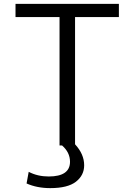

<svg xmlns="http://www.w3.org/2000/svg" viewBox="-20 -750 693 990"><path d="M60 -730H593V-662H367V-6Q414 45 414 102Q414 154 371.5 187Q329 220 239 220Q171 220 117 196L128 136Q174 160 231 160Q341 160 341 84Q341 36 300 0H287V-662H60Z"/></svg>

Font: Mplus 1p
Style: Regular
Weight: 400
Version: Version 1.061